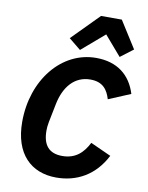

<svg xmlns="http://www.w3.org/2000/svg" viewBox="-102 -1026 855 1111"><g transform="rotate(10 325.5 -471.0)"><path d="M400 -954 244 -796 314 -739 448 -854 547 -739 622 -796 522 -954ZM306 12C427 12 531 -45 593 -166L472 -221C441 -160 397 -117 319 -117C241 -117 204 -161 204 -246C204 -259 205 -276 209 -296L231 -406C252 -511 311 -581 404 -581C478 -581 506 -539 522 -486L651 -540C618 -647 539 -710 415 -710C212 -710 57 -518 57 -272C57 -84 158 12 306 12Z"/></g></svg>

Font: LVC Sans
Style: Bold Italic
Weight: 700
Italic angle: -11.31°
Designer: Mike Abbink, Paul van der Laan, Pieter van Rosmalen
Foundry: Bold Monday
Version: Version 3.0